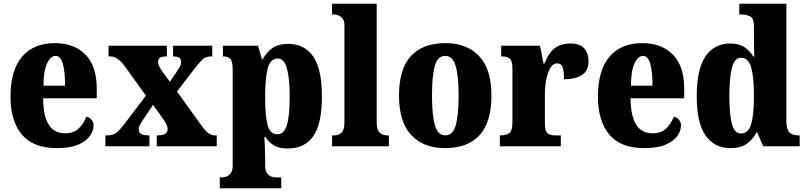

<svg xmlns="http://www.w3.org/2000/svg" viewBox="-20 -780 4299 1024"><path d="M283 10Q157 10 96.5 -62.5Q36 -135 36 -265Q36 -406 98 -478Q160 -550 272 -550Q376 -550 436 -488.5Q496 -427 496 -308V-256H210Q211 -159 240.5 -114Q270 -69 327 -69Q373 -69 399.5 -94.5Q426 -120 441 -158Q457 -154 468 -141.5Q479 -129 479 -111Q479 -83 459.5 -55Q440 -27 397 -8.5Q354 10 283 10ZM327 -323Q327 -398 315 -440Q303 -482 277 -482Q249 -482 230.5 -441Q212 -400 212 -323Z M542 0V-58H550Q582 -58 600 -71.5Q618 -85 646 -122L758 -270L646 -426Q607 -479 570 -479H559V-536H870V-479H867Q840 -479 831.5 -470.5Q823 -462 823 -450Q823 -432 842 -404L886 -344L921 -395Q931 -410 938.5 -422.5Q946 -435 946 -448Q946 -466 935.5 -472.5Q925 -479 907 -479H903V-536H1112V-479H1104Q1079 -479 1063 -465Q1047 -451 1017 -413L924 -292L1054 -111Q1075 -82 1091.5 -70Q1108 -58 1125 -58H1136V0H816V-58H821Q874 -58 874 -91Q874 -102 868 -116Q862 -130 840 -160L796 -221L740 -137Q732 -125 726 -113.5Q720 -102 720 -91Q720 -74 732 -66Q744 -58 774 -58H777V0Z M1152 224V166H1165Q1173 166 1186 162Q1199 158 1210 144.5Q1221 131 1221 104V-407Q1221 -454 1208 -466.5Q1195 -479 1173 -479H1169V-536H1356L1377 -464H1381Q1400 -500 1432.5 -523Q1465 -546 1516 -546Q1604 -546 1650.5 -478.5Q1697 -411 1697 -265Q1697 -120 1651 -54Q1605 12 1514 12Q1470 12 1442 -4Q1414 -20 1395 -50H1390Q1391 -26 1392.5 1.5Q1394 29 1394 60V102Q1394 130 1404.5 144Q1415 158 1428 162Q1441 166 1448 166H1480V224ZM1460 -64Q1495 -64 1510 -113Q1525 -162 1525 -263Q1525 -360 1510.5 -414Q1496 -468 1463 -468Q1421 -468 1407.5 -414Q1394 -360 1394 -265Q1394 -162 1407 -113Q1420 -64 1460 -64Z M1751 0V-58H1762Q1786 -58 1801.5 -72.5Q1817 -87 1817 -128V-644Q1817 -670 1806 -682.5Q1795 -695 1781.5 -699Q1768 -703 1762 -703H1751V-760H1989V-128Q1989 -87 2005 -72.5Q2021 -58 2045 -58H2054V0Z M2353 10Q2239 10 2173.5 -59.5Q2108 -129 2108 -270Q2108 -411 2171 -480.5Q2234 -550 2356 -550Q2470 -550 2535.5 -480.5Q2601 -411 2601 -270Q2601 -129 2538 -59.5Q2475 10 2353 10ZM2355 -58Q2395 -58 2410.5 -112Q2426 -166 2426 -270Q2426 -375 2410 -428.5Q2394 -482 2354 -482Q2314 -482 2299 -428.5Q2284 -375 2284 -270Q2284 -166 2299.5 -112Q2315 -58 2355 -58Z M2646 0V-58H2650Q2680 -58 2696.5 -70Q2713 -82 2713 -130V-411Q2713 -455 2699.5 -467Q2686 -479 2657 -479H2653V-536H2860L2879 -440H2883Q2905 -497 2938 -522.5Q2971 -548 3023 -548Q3074 -548 3096.5 -521Q3119 -494 3119 -454Q3119 -402 3083 -379.5Q3047 -357 2988 -357Q2988 -398 2981 -420Q2974 -442 2950 -442Q2929 -442 2915 -417.5Q2901 -393 2893.5 -355.5Q2886 -318 2886 -277V-125Q2886 -80 2900.5 -69Q2915 -58 2939 -58H2971V0Z M3416 10Q3290 10 3229.5 -62.5Q3169 -135 3169 -265Q3169 -406 3231 -478Q3293 -550 3405 -550Q3509 -550 3569 -488.5Q3629 -427 3629 -308V-256H3343Q3344 -159 3373.5 -114Q3403 -69 3460 -69Q3506 -69 3532.5 -94.5Q3559 -120 3574 -158Q3590 -154 3601 -141.5Q3612 -129 3612 -111Q3612 -83 3592.5 -55Q3573 -27 3530 -8.5Q3487 10 3416 10ZM3460 -323Q3460 -398 3448 -440Q3436 -482 3410 -482Q3382 -482 3363.5 -441Q3345 -400 3345 -323Z M3877 10Q3791 10 3743.5 -56.5Q3696 -123 3696 -267Q3696 -412 3743 -480Q3790 -548 3874 -548Q3922 -548 3951 -528Q3980 -508 3998 -478H4003Q4002 -500 4001.5 -530.5Q4001 -561 4001 -590V-642Q4001 -682 3980.5 -692.5Q3960 -703 3931 -703H3923V-760H4174V-137Q4174 -91 4189.5 -74.5Q4205 -58 4237 -58H4245V0H4050L4019 -73H4014Q3994 -34 3961 -12Q3928 10 3877 10ZM3931 -68Q3972 -68 3986.5 -119Q4001 -170 4001 -269Q4001 -367 3986.5 -419.5Q3972 -472 3932 -472Q3898 -472 3884 -419.5Q3870 -367 3870 -268Q3870 -168 3884 -118Q3898 -68 3931 -68Z"/></svg>

Font: Noto Serif Hebrew Condensed Black
Style: Regular
Weight: 900
Width: 3
Designer: Monotype Design Team
Foundry: Monotype Imaging Inc.
Version: Version 2.004; ttfautohint (v1.8.4.7-5d5b)